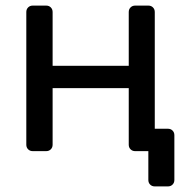

<svg xmlns="http://www.w3.org/2000/svg" viewBox="-20 -540 653 686"><path d="M533 126Q523 126 516.5 119.5Q510 113 510 103V0H473L440 -80H580Q590 -80 596.5 -73.5Q603 -67 603 -57V103Q603 113 596.5 119.5Q590 126 580 126ZM97 0Q87 0 80.5 -6.5Q74 -13 74 -23V-497Q74 -507 80.5 -513.5Q87 -520 97 -520H145Q155 -520 161.5 -513.5Q168 -507 168 -497V-305H440V-497Q440 -507 446.5 -513.5Q453 -520 463 -520H510Q520 -520 526.5 -513.5Q533 -507 533 -497V-23Q533 -13 526.5 -6.5Q520 0 510 0H463Q453 0 446.5 -6.5Q440 -13 440 -23V-225H168V-23Q168 -13 161.5 -6.5Q155 0 145 0Z"/></svg>

Font: RubikRegular
Style: Regular
Weight: 400
Designer: Hubert and Fischer
Foundry: Hubert and Fischer
Version: Version 2.300;gftools[0.9.30]